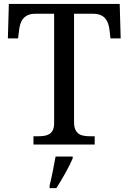

<svg xmlns="http://www.w3.org/2000/svg" viewBox="-20 -734 653 975"><path d="M356 -113.8Q356 -90.3 362.5 -76.2Q369.1 -62 380.1 -54.4Q391.1 -46.9 406.2 -44.4Q421.4 -42 438 -42H460.9V0H149.9V-42H172.9Q189.5 -42 204.3 -44.2Q219.2 -46.4 230.5 -53.2Q241.7 -60.1 248.3 -73.5Q254.9 -86.9 254.9 -108.9V-664.1H159.2Q137.2 -664.1 122.3 -657.5Q107.4 -650.9 97.9 -639.6Q88.4 -628.4 83.7 -613.5Q79.1 -598.6 77.1 -582L71.8 -539.1H20L24.9 -713.9H587.9L592.8 -539.1H541L536.1 -582Q534.2 -598.6 529.3 -613.5Q524.4 -628.4 515.1 -639.6Q505.9 -650.9 490.7 -657.5Q475.6 -664.1 453.1 -664.1H356ZM231.9 208Q240.2 174.8 248 136Q255.9 97.2 262.2 61H349.1V70.8Q342.3 86.4 332.5 106Q322.8 125.5 311.3 146Q299.8 166.5 288.1 186Q276.4 205.6 266.1 221.2H231.9Z"/></svg>

Font: Droid-TTFautohint Serif
Style: Regular
Weight: 400
Foundry: Ascender Corporation
Version: Version 1.00; ttfautohint (v1.00rc1.4-1a1c-dirty) -l 8 -r 50